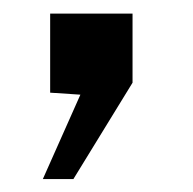

<svg xmlns="http://www.w3.org/2000/svg" viewBox="-20 -140 291 289"><path d="M44.5 129.5 101 2.5 55.5 -0.5V-119.5H179.5V-15.5L90.5 129.5Z"/></svg>

Font: Public Sans Medium
Style: Regular
Weight: 500
Designer: The Public Sans Project Authors: Dan O. Williams and USWDS (Libre Franklin designed by Pablo Impallari and Rodrigo Fuenz
Version: Version 1.007